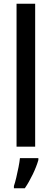

<svg xmlns="http://www.w3.org/2000/svg" viewBox="-20 -780 275 1021"><path d="M167 0H68V-760H167ZM184 71Q174 106 154 147.5Q134 189 112 221H54V209Q60 192 66.5 164.5Q73 137 78.5 109Q84 81 86 61H184Z"/></svg>

Font: Noto Sans Lao Condensed Medium
Style: Regular
Weight: 500
Width: 3
Designer: Monotype Design Team
Foundry: Monotype Imaging Inc.
Version: Version 2.003; ttfautohint (v1.8.4.7-5d5b)